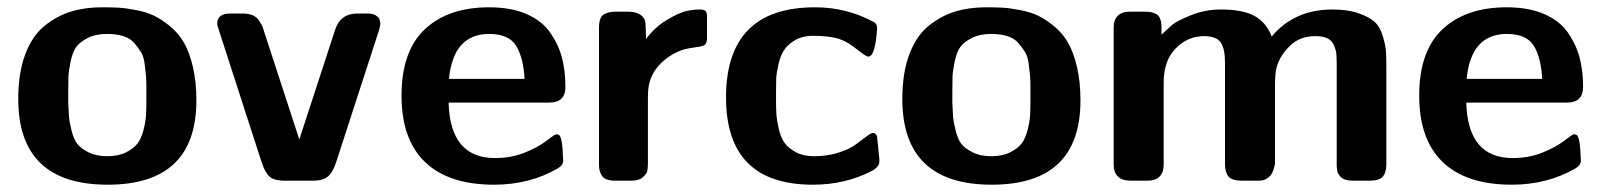

<svg xmlns="http://www.w3.org/2000/svg" viewBox="-20 -495 4389 526"><path d="M30 -224Q30 -296 49.5 -347Q69 -398 103 -425Q137 -452 175 -463.5Q213 -475 259 -475Q285 -475 304.5 -474Q324 -473 352.5 -467.5Q381 -462 402 -452Q423 -442 446 -423Q469 -404 484 -378Q499 -352 508.5 -311.5Q518 -271 518 -220Q518 11 275 11Q30 11 30 -224ZM167 -214Q168 -188 169 -175Q170 -162 176 -137.5Q182 -113 192 -100.5Q202 -88 223 -77.5Q244 -67 274 -67Q304 -67 325 -77.5Q346 -88 356.5 -101.5Q367 -115 373 -138.5Q379 -162 380 -178.5Q381 -195 381 -220Q381 -226 381 -228V-255Q381 -276 380 -286.5Q379 -297 376.5 -318Q374 -339 367 -351Q360 -363 348.5 -376.5Q337 -390 318 -396Q299 -402 273 -402Q242 -402 220.5 -391Q199 -380 189 -366.5Q179 -353 173.5 -326.5Q168 -300 167.5 -285.5Q167 -271 167 -241Z M575 -430Q575 -458 611 -458Q611 -458 644 -458Q661 -458 672.5 -453Q684 -448 691 -436.5Q698 -425 699.5 -421.5Q701 -418 704 -407L800 -113L898 -413Q912 -458 960 -458H987Q1002 -458 1010 -452.5Q1018 -447 1019 -443.5Q1020 -440 1022 -432Q1022 -423 1016 -405L901 -51Q892 -23 878.5 -11.5Q865 0 838 0H760Q743 0 731 -4Q719 -8 712 -18.5Q705 -29 702.5 -35Q700 -41 695 -56L583 -402Q575 -426 575 -430Z M1080 -233Q1080 -355 1144 -415Q1208 -475 1320 -475Q1380 -475 1422.5 -456.5Q1465 -438 1487.5 -405.5Q1510 -373 1519.5 -337Q1529 -301 1529 -257Q1529 -214 1485 -214H1209Q1213 -62 1336 -62Q1380 -62 1416.5 -76.5Q1453 -91 1476 -108.5Q1499 -126 1503 -127H1507L1512 -125Q1517 -120 1519.5 -102.5Q1522 -85 1522 -70L1523 -55Q1523 -42 1507 -33Q1430 11 1334 11Q1209 11 1144.5 -51Q1080 -113 1080 -233ZM1210 -279H1417Q1414 -337 1394 -369.5Q1374 -402 1320 -402Q1222 -402 1210 -279Z M1621 -43V-418Q1621 -447 1633.5 -455Q1646 -463 1667 -463H1700Q1727 -463 1740 -450Q1747 -442 1748 -434Q1749 -426 1750 -388Q1774 -421 1808 -441Q1842 -461 1861.5 -465Q1881 -469 1896 -469H1897Q1910 -469 1913.5 -464Q1917 -459 1917 -447V-391Q1917 -380 1912 -373Q1906 -368 1885.5 -365.5Q1865 -363 1849 -358Q1815 -346 1790 -321Q1765 -296 1758 -263Q1755 -250 1755 -225V-50Q1755 -29 1752 -22.5Q1749 -16 1737 -6Q1725 0 1709 0H1666Q1639 0 1630 -12Q1621 -24 1621 -43Z M1969 -228Q1969 -475 2213 -475Q2300 -475 2375 -434Q2383 -429 2383 -418Q2378 -340 2359 -340Q2352 -340 2327.5 -360Q2303 -380 2280 -388Q2254 -397 2203 -397Q2176 -396 2156.5 -384Q2137 -372 2127.5 -357Q2118 -342 2112.5 -318Q2107 -294 2106.5 -279.5Q2106 -265 2106 -242V-223Q2106 -198 2107 -182Q2108 -166 2113.5 -142Q2119 -118 2129.5 -103.5Q2140 -89 2160.5 -78Q2181 -67 2210 -67Q2246 -67 2276 -76.5Q2306 -86 2322 -97.5Q2338 -109 2351.5 -119.5Q2365 -130 2371 -131L2376 -130Q2382 -126 2383 -119Q2384 -112 2389 -60V-52Q2389 -38 2369 -27Q2296 11 2207 11Q1969 11 1969 -228Z M2452 -224Q2452 -296 2471.5 -347Q2491 -398 2525 -425Q2559 -452 2597 -463.5Q2635 -475 2681 -475Q2707 -475 2726.5 -474Q2746 -473 2774.5 -467.5Q2803 -462 2824 -452Q2845 -442 2868 -423Q2891 -404 2906 -378Q2921 -352 2930.5 -311.5Q2940 -271 2940 -220Q2940 11 2697 11Q2452 11 2452 -224ZM2589 -214Q2590 -188 2591 -175Q2592 -162 2598 -137.5Q2604 -113 2614 -100.5Q2624 -88 2645 -77.5Q2666 -67 2696 -67Q2726 -67 2747 -77.5Q2768 -88 2778.5 -101.5Q2789 -115 2795 -138.5Q2801 -162 2802 -178.5Q2803 -195 2803 -220Q2803 -226 2803 -228V-255Q2803 -276 2802 -286.5Q2801 -297 2798.5 -318Q2796 -339 2789 -351Q2782 -363 2770.5 -376.5Q2759 -390 2740 -396Q2721 -402 2695 -402Q2664 -402 2642.5 -391Q2621 -380 2611 -366.5Q2601 -353 2595.5 -326.5Q2590 -300 2589.5 -285.5Q2589 -271 2589 -241Z M3031 -45V-419Q3031 -463 3076 -463H3116Q3126 -463 3131.5 -462Q3137 -461 3145.5 -457.5Q3154 -454 3158 -444.5Q3162 -435 3162 -420V-400Q3181 -418 3192 -427.5Q3203 -437 3242 -453Q3281 -469 3325 -469Q3384 -469 3416.5 -451.5Q3449 -434 3464 -395Q3526 -469 3630 -469Q3673 -469 3702.5 -458.5Q3732 -448 3746.5 -434.5Q3761 -421 3768.5 -395.5Q3776 -370 3777 -353.5Q3778 -337 3778 -307V-45Q3778 -23 3768.5 -11.5Q3759 0 3732 0H3688Q3680 0 3673.5 -1Q3667 -2 3662.5 -4Q3658 -6 3655 -8.5Q3652 -11 3649.5 -14.5Q3647 -18 3645.5 -20.5Q3644 -23 3643.5 -28Q3643 -33 3642.5 -34.5Q3642 -36 3642 -41Q3642 -46 3642 -47V-319Q3642 -338 3641 -348Q3640 -358 3634.5 -371Q3629 -384 3616.5 -390Q3604 -396 3583 -396Q3542 -396 3515 -370.5Q3488 -345 3478 -313Q3473 -296 3473 -261V-54Q3473 -52 3473 -48.5Q3473 -45 3470.5 -35.5Q3468 -26 3464 -19Q3460 -12 3451 -6Q3442 0 3429 0H3383Q3355 0 3345.5 -11.5Q3336 -23 3336 -45V-323Q3336 -362 3324 -379Q3312 -396 3278 -396Q3234 -396 3201 -362.5Q3168 -329 3168 -269V-45Q3168 0 3123 0H3078Q3031 0 3031 -45Z M3868 -233Q3868 -355 3932 -415Q3996 -475 4108 -475Q4168 -475 4210.5 -456.5Q4253 -438 4275.5 -405.5Q4298 -373 4307.5 -337Q4317 -301 4317 -257Q4317 -214 4273 -214H3997Q4001 -62 4124 -62Q4168 -62 4204.5 -76.5Q4241 -91 4264 -108.5Q4287 -126 4291 -127H4295L4300 -125Q4305 -120 4307.5 -102.5Q4310 -85 4310 -70L4311 -55Q4311 -42 4295 -33Q4218 11 4122 11Q3997 11 3932.5 -51Q3868 -113 3868 -233ZM3998 -279H4205Q4202 -337 4182 -369.5Q4162 -402 4108 -402Q4010 -402 3998 -279Z"/></svg>

Font: CMU Sans Serif
Style: Bold
Weight: 700
Version: Version 0.7.0